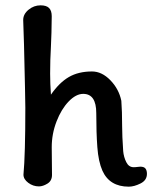

<svg xmlns="http://www.w3.org/2000/svg" viewBox="-20 -695 578 720"><path d="M171 -521Q168 -470 168 -419Q168 -381 171 -340Q202 -385 238 -406Q274 -427 325 -427Q362 -427 394 -394Q426 -361 435 -317Q438 -278 438 -222Q438 -186 442 -128Q444 -106 453.5 -87Q463 -68 481 -68Q490 -68 495.5 -69Q501 -70 506 -70Q520 -70 525.5 -63Q531 -56 531 -43Q531 -19 507 -7Q483 5 463 5Q391 5 364 -55Q349 -89 345 -143.5Q341 -198 341 -271Q341 -343 292 -343Q265 -343 237.5 -314.5Q210 -286 192 -239.5Q174 -193 174 -143L175 -39Q175 -17 158 -6.5Q141 4 126 4Q104 4 86 -9.5Q68 -23 68 -40Q75 -115 75 -291Q75 -323 70 -528L67 -620Q67 -642 87 -658.5Q107 -675 132 -675Q154 -675 164 -665Q174 -655 174 -634Q174 -608 173 -573.5Q172 -539 171 -521Z"/></svg>

Font: Itim
Style: Regular
Weight: 400
Designer: Suppakit Chalermlarp
Version: Version 1.002g